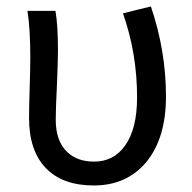

<svg xmlns="http://www.w3.org/2000/svg" viewBox="-20 -564 596 597"><path d="M271.5 12.7Q175.8 12.7 124 -40Q70.3 -93.8 70.3 -197.3Q70.3 -228.5 72.3 -291Q74.2 -353.5 74.2 -384.8Q74.2 -474.6 65.4 -530.3H152.3Q160.2 -488.3 160.2 -406.2Q160.2 -377 157.2 -303.7Q153.3 -224.6 153.3 -191.4Q153.3 -125 189.5 -90.8Q220.7 -61.5 272.5 -61.5Q333 -61.5 368.2 -110.4Q406.2 -162.1 406.2 -261.7Q406.2 -398.4 362.3 -522.5L405.3 -533.2L449.2 -543.9Q496.1 -405.3 496.1 -264.6Q496.1 -132.8 433.6 -58.6Q373 12.7 271.5 12.7Z"/></svg>

Font: Bpmf GenSeki Gothic R
Style: R
Weight: 400
Foundry: But Ko
Version: Version 1.320